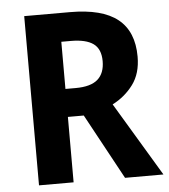

<svg xmlns="http://www.w3.org/2000/svg" viewBox="-52 -761 709 807"><g transform="rotate(-5 303.0 -357.0)"><path d="M273 -714Q409 -714 474.5 -661.5Q540 -609 540 -503Q540 -432 505.5 -385.5Q471 -339 418 -312L605 0H443L293 -276H226V0H80V-714ZM266 -593H226V-394H269Q333 -394 362.5 -420Q392 -446 392 -497Q392 -548 361 -570.5Q330 -593 266 -593Z"/></g></svg>

Font: Noto Sans Devanagari UI SemiCondensed
Style: Bold
Weight: 700
Width: 4
Designer: Jelle Bosma - Monotype Design Team
Foundry: Monotype Imaging Inc.
Version: Version 2.004; ttfautohint (v1.8.4.7-5d5b)